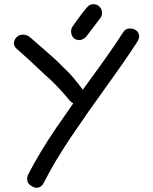

<svg xmlns="http://www.w3.org/2000/svg" viewBox="-20 -905 737 925"><path d="M401.4 -872.1Q413.1 -884.8 430.7 -884.8Q448.2 -884.8 460 -872.1Q471.7 -859.4 471.7 -842.8Q471.7 -826.2 460 -813.5Q450.2 -801.8 397.5 -731.4Q392.6 -723.6 381.8 -717.8Q371.1 -711.9 361.3 -711.9Q351.6 -711.9 341.8 -716.8Q333 -721.7 327.6 -731.9Q322.3 -742.2 322.3 -752.9Q322.3 -764.6 327.1 -773.4Q375 -842.8 401.4 -872.1ZM572.3 -748Q584 -767.6 604.5 -767.6Q605.5 -767.6 606.4 -767.6Q608.4 -767.6 610.4 -767.6Q634.8 -765.6 645.5 -748Q650.4 -739.3 650.4 -730.5Q650.4 -719.7 643.6 -707Q589.8 -623 495.6 -492.7Q401.4 -362.3 322.3 -245.1Q243.2 -127.9 189.5 -21.5Q181.6 -7.8 169.4 -2.9Q157.2 2 145.5 -2Q133.8 -5.9 123.5 -14.6Q113.3 -23.4 111.3 -36.6Q109.4 -49.8 115.2 -63.5Q169.9 -169.9 249 -286.1Q289.1 -344.7 333 -407.2Q323.2 -412.1 315.4 -420.9Q293 -449.2 257.8 -486.3Q222.7 -523.4 194.3 -546.9Q109.4 -627.9 60.5 -669.9Q46.9 -681.6 46.9 -696.3Q46.9 -702.1 48.8 -708Q56.6 -729.5 77.1 -736.3Q84 -738.3 90.8 -738.3Q105.5 -738.3 121.1 -728.5Q124 -725.6 154.8 -699.2Q185.5 -672.9 191.9 -667Q198.2 -661.1 225.6 -637.2Q252.9 -613.3 262.7 -603Q272.5 -592.8 294.9 -571.3Q317.4 -549.8 329.6 -535.2Q341.8 -520.5 357.4 -501Q369.1 -486.3 378.9 -472.7Q400.4 -502.9 422.9 -533.2Q518.6 -664.1 572.3 -748Z"/></svg>

Font: sage sans
Style: Regular
Weight: 400
Version: Version 001.032